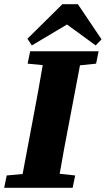

<svg xmlns="http://www.w3.org/2000/svg" viewBox="-29 -897 505 917"><path d="M103 -593 175 -586C161 -505 147 -423 131 -342L79 -66L3 -59L-9 0H318L330 -59L256 -67C270 -148 285 -229 301 -311L353 -585L430 -593L442 -652H115ZM343 -877H269L102 -712L123 -680L291 -780L428 -680L456 -709Z"/></svg>

Font: Source Serif Pro Black
Style: Italic
Weight: 900
Italic angle: -12°
Designer: Frank Grießhammer
Foundry: Adobe Systems Incorporated
Version: Version 3.001;hotconv 1.0.111;makeotfexe 2.5.65597